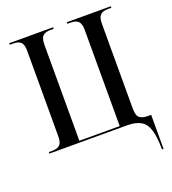

<svg xmlns="http://www.w3.org/2000/svg" viewBox="-162 -836 1048 1167"><g transform="rotate(-20 362.0 -252.0)"><path d="M684 210Q684 129 669.5 83Q655 37 622 18.5Q589 0 535 0H32V-10H54Q88 -10 103.5 -25Q119 -40 119 -80V-634Q119 -674 103.5 -689Q88 -704 54 -704H32V-714H316V-704H295Q261 -704 245.5 -688.5Q230 -673 230 -632V-11H491V-632Q491 -673 475.5 -688.5Q460 -704 426 -704H405V-714H689V-704H667Q633 -704 617.5 -688.5Q602 -673 602 -632V-85Q602 -37 620.5 -23.5Q639 -10 670 -10H694V210Z"/></g></svg>

Font: Noto Serif Display SemiCondensed Medium
Style: Regular
Weight: 500
Width: 4
Designer: Monotype Design Team
Foundry: Monotype Imaging Inc.
Version: Version 2.009